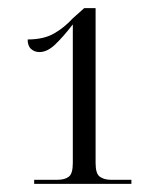

<svg xmlns="http://www.w3.org/2000/svg" viewBox="-20 -839 407 472"><path d="M64 -387V-397H121Q139 -397 149 -404.5Q159 -412 159 -438V-779Q135 -748 115.5 -729.5Q96 -711 77 -711Q65 -711 56.5 -718.5Q48 -726 48 -742Q87 -742 112.5 -756.5Q138 -771 159 -794L187 -819H215V-438Q215 -412 225.5 -404.5Q236 -397 253 -397H303V-387Z"/></svg>

Font: Noto Serif Display SemiCondensed Light
Style: Regular
Weight: 300
Width: 4
Designer: Monotype Design Team
Foundry: Monotype Imaging Inc.
Version: Version 2.009